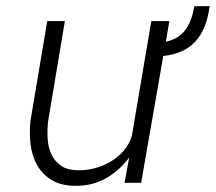

<svg xmlns="http://www.w3.org/2000/svg" viewBox="-20 -597 705 627"><path d="M401.9 -82.5Q368.7 -38.1 323.5 -13.4Q278.3 11.2 222.2 9.8Q177.2 8.8 147.5 -9.8Q117.7 -28.3 101.1 -58.1Q84.5 -87.9 79.8 -125.7Q75.2 -163.6 79.6 -203.1L134.3 -528.3H191.9L137.2 -201.7Q133.8 -173.3 135.5 -145Q137.2 -116.7 147.5 -94Q157.7 -71.3 178 -56.6Q198.2 -42 232.4 -41Q259.3 -40 287.4 -47.1Q315.4 -54.2 340.1 -68.6Q364.7 -83 383.5 -104.2Q402.3 -125.5 410.6 -153.3L474.1 -528.3H533.2L521.5 -460.9Q543 -465.3 558.6 -475.1Q574.2 -484.9 585.2 -499.3Q596.2 -513.7 603.3 -533Q610.4 -552.2 614.7 -576.7L664.6 -577.1Q655.3 -502.9 618.9 -462.4Q582.5 -421.9 513.2 -414.1L440.9 0H386.7Z"/></svg>

Font: Roboto Mono Light
Style: Italic
Weight: 300
Designer: Google
Version: Version 2.000985; 2015; ttfautohint (v1.3)